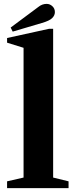

<svg xmlns="http://www.w3.org/2000/svg" viewBox="-20 -970 392 990"><path d="M45.5 -807 35 -828 177.5 -934Q197 -950 220.5 -950Q237 -950 250 -938Q263 -926 263 -907.5Q263 -890.5 248.8 -876.5Q234.5 -862.5 196 -851.5ZM16.5 0V-35L101.5 -54.5V-723.5L16.5 -750V-774L233 -821.5H254V-54.5L333.5 -35V0Z"/></svg>

Font: Libre Caslon Text
Style: Bold
Weight: 700
Designer: Pablo Impallari, Rodrigo Fuenzalida, Katja Schimmel
Foundry: Pablo Impallari, Rodrigo Fuenzalida
Version: Version 2.000